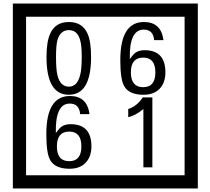

<svg xmlns="http://www.w3.org/2000/svg" viewBox="-20 -980 1195 1090"><path d="M1103 90H53V-960H1103ZM1028 15V-885H128V15ZM497 -656Q497 -442 371 -442Q244 -442 244 -656Q244 -744 265 -789Q294 -855 371 -855Q448 -855 477 -789Q497 -745 497 -656ZM444 -656Q444 -723 435 -752Q420 -809 371 -809Q322 -809 306 -752Q298 -723 298 -656Q298 -587 306 -553Q322 -488 371 -488Q419 -488 435 -554Q444 -587 444 -656ZM919 -569Q919 -511 886.5 -476.5Q854 -442 795 -442Q711 -442 684 -493Q663 -531 663 -639Q663 -855 797 -855Q895 -855 908 -752H855Q850 -812 796 -812Q713 -812 717 -645Q738 -673 748 -680Q768 -695 801 -695Q919 -695 919 -569ZM862 -569Q862 -653 793 -653Q723 -653 723 -569Q723 -485 793 -485Q862 -485 862 -569ZM499 -149Q499 -91 466.5 -56.5Q434 -22 375 -22Q291 -22 264 -73Q243 -111 243 -219Q243 -435 377 -435Q475 -435 488 -332H435Q430 -392 376 -392Q293 -392 297 -225Q318 -253 328 -260Q348 -275 381 -275Q499 -275 499 -149ZM442 -149Q442 -233 373 -233Q303 -233 303 -149Q303 -65 373 -65Q442 -65 442 -149ZM845 -30H794V-361Q748 -323 708 -315V-361Q759 -378 790 -427H845Z"/></svg>

Font: Unicode BMP Fallback SIL
Style: Regular
Weight: 400
Foundry: NRSI, SIL International
Version: Version 5.1 Based on Unicode 5.1